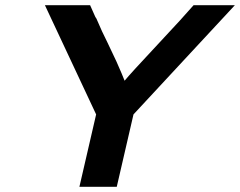

<svg xmlns="http://www.w3.org/2000/svg" viewBox="-20 -715 919 735"><path d="M152 -695H325L345 -650L349 -644Q371 -592 391 -553L426 -479Q449 -427 457 -406Q479 -433 582 -543Q685 -653 721 -695H879L491 -277L427 0H284L348 -277Z"/></svg>

Font: Coval
Style: ExtraBold Italic
Weight: 800
Foundry: Context Ltd
Version: Version 001.000